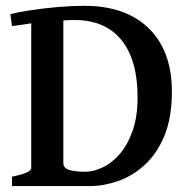

<svg xmlns="http://www.w3.org/2000/svg" viewBox="-20 -628 640 648"><path d="M20.5 0V-31.7Q85.4 -44.9 85.4 -60.5V-549.3Q66.9 -546.4 50.5 -543.9Q34.2 -541.5 20.5 -540L15.1 -580.1Q44.9 -587.9 88.1 -594.2Q131.3 -600.6 177.7 -604.5Q224.1 -608.4 264.2 -608.4Q404.3 -608.4 482.2 -532.2Q560.1 -456.1 560.1 -318.8Q560.1 -230.5 534.7 -169.4Q509.3 -108.4 468 -71Q426.8 -33.7 378.2 -16.8Q329.6 0 283.2 0H247.1Q210.9 0 179.7 0Q148.4 0 115 0Q81.5 0 38.1 0ZM267.1 -48.3Q294.9 -48.3 325.9 -62.7Q356.9 -77.1 383.8 -107.9Q410.6 -138.7 427.5 -186.3Q444.3 -233.9 444.3 -300.3Q444.3 -425.8 389.6 -493.2Q335 -560.5 231 -560.5Q221.7 -560.5 212.4 -560.1Q203.1 -559.6 193.8 -559.1V-78.6Q193.8 -59.1 216.3 -53.7Q238.8 -48.3 267.1 -48.3Z"/></svg>

Font: Namdhinggo SemiBold
Style: Regular
Weight: 600
Designer: Victor Gaultney
Foundry: SIL International
Version: Version 3.001